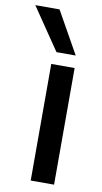

<svg xmlns="http://www.w3.org/2000/svg" viewBox="-150 -832 463 874"><g transform="rotate(10 82.0 -395.0)"><path d="M58 0V-539H166V0ZM72 -596 -60 -790H52L161 -596Z"/></g></svg>

Font: Georama Medium
Style: Regular
Weight: 500
Designer: Jean-Baptiste Levee
Foundry: Production Type
Version: Version 1.000